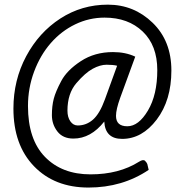

<svg xmlns="http://www.w3.org/2000/svg" viewBox="-20 -699 788 838"><path d="M319.3 -151.4Q356.9 -151.4 386 -177Q415 -202.6 437.5 -264.2L491.2 -412.1Q473.6 -416.5 445.3 -416.5Q417 -416.5 384.3 -398.7Q351.6 -380.9 313 -335.7Q274.4 -290.5 274.4 -215.8Q274.4 -187.5 287.1 -169.4Q299.8 -151.4 319.3 -151.4ZM38.6 -225.1Q38.6 -349.1 94.2 -453.4Q149.9 -557.6 243.4 -618.2Q336.9 -678.7 450.7 -678.7Q564.5 -678.7 646.2 -599.6Q728 -520.5 728 -391.1Q728 -261.7 664.1 -177.2Q600.1 -92.8 513.2 -92.8Q439 -92.8 435.1 -168.5Q376.5 -94.2 300.3 -94.2Q254.4 -94.2 230.5 -125.2Q206.5 -156.2 206.5 -196.3Q206.5 -236.3 214.6 -267.8Q222.7 -299.3 247.6 -345.9Q272.5 -392.6 332.8 -432.1Q393.1 -471.7 473.1 -471.7Q528.3 -471.7 570.3 -451.7L504.4 -271.5Q486.3 -221.2 486.3 -193.4Q486.3 -147.9 535.6 -147.9Q585 -147.9 625.7 -216.6Q666.5 -285.2 666.5 -393.1Q666.5 -500.5 603 -561.3Q539.6 -622.1 436.5 -622.1Q369.1 -622.1 308.3 -592.8Q247.6 -563.5 201.7 -511Q155.8 -458.5 128.9 -386.5Q102.1 -314.5 102.1 -236.3Q102.1 -90.3 176.3 -14.2Q250.5 62 375 62Q499.5 62 586.9 6.8Q605.5 -4.9 613.3 3.2Q621.1 11.2 623 17.1L628.9 42.5Q514.2 119.6 366.2 119.6Q218.3 119.6 128.4 26.6Q38.6 -66.4 38.6 -225.1Z"/></svg>

Font: Lato-Italic
Style: Italic
Weight: 400
Italic angle: -7°
Designer: Lukasz Dziedzic
Foundry: tyPoland Lukasz Dziedzic
Version: Version 1.104; Western+Polish opensource